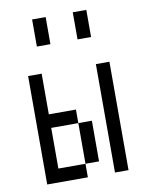

<svg xmlns="http://www.w3.org/2000/svg" viewBox="-84 -811 669 872"><g transform="rotate(-10 250.0 -375.0)"><path d="M62.5 -500Q62.5 -500 62.5 0H250V-62.5H125V-250H250V-62.5H312.5V-250H250V-312.5H125V-500ZM375 -500Q375 -500 375 0H437.5Q437.5 0 437.5 -500ZM125 -750Q125 -750 125 -625H187.5Q187.5 -625 187.5 -750ZM312.5 -750Q312.5 -750 312.5 -625H375Q375 -625 375 -750Z"/></g></svg>

Font: BFUnifontExMono
Style: Regular
Weight: 500
Version: Version 15.0.06